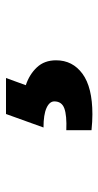

<svg xmlns="http://www.w3.org/2000/svg" viewBox="136 -257 328 640"><g transform="rotate(-90 300.0 63.0)"><path d="M336 -15Q372 -3 395.5 22Q419 47 419 86Q419 141 374 174Q329 207 239 207Q215 207 186 204V120Q235 122 258.5 113.5Q282 105 282 80Q282 64 260 54Q238 44 195 44L240 -81H360Z"/></g></svg>

Font: Mantou Sans
Style: Regular
Weight: 400
Designer: Mant0u / artakana
Foundry: Mant0u / artakana
Version: Version 1.001;October 22, 2023;FontCreator 14.0.0.2901 64-bi